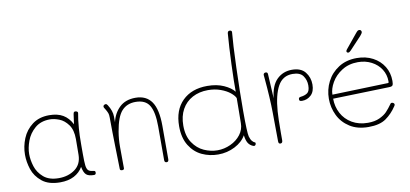

<svg xmlns="http://www.w3.org/2000/svg" viewBox="-78 -1134 2998 1405"><g transform="rotate(-10 1421.0 -432.0)"><path d="M537 -19Q537 -3 522 -3Q482 -3 464.5 -19Q447 -35 439 -78Q416 -38 373.5 -15.5Q331 7 270 7Q184 7 135 -33Q86 -73 68 -128Q50 -183 50 -236Q50 -298 74 -356.5Q98 -415 148.5 -453Q199 -491 274 -491Q336 -491 376.5 -467Q417 -443 442 -394L452 -467Q454 -477 456.5 -481Q459 -485 467 -485Q476 -485 481.5 -480.5Q487 -476 486 -470Q477 -424 472 -359Q468 -313 468 -235V-167Q468 -110 471 -84Q474 -58 484.5 -47Q495 -36 518 -34Q528 -33 532.5 -30.5Q537 -28 537 -19ZM436 -168Q437 -219 437 -285Q437 -353 408.5 -392Q380 -431 342.5 -445.5Q305 -460 274 -460Q206 -460 162.5 -422.5Q119 -385 100 -333Q81 -281 81 -236Q81 -192 96 -144Q111 -96 152 -60.5Q193 -25 265 -25Q336 -25 385.5 -61.5Q435 -98 436 -168Z M1077 -271V-22Q1077 -3 1062 -3Q1046 -3 1046 -21V-272Q1046 -378 1016.5 -427.5Q987 -477 913 -477Q849 -477 810.5 -434.5Q772 -392 754 -284Q745 -230 745 -174L746 -14Q746 -2 731 -2Q715 -2 715 -14Q713 -129 711 -189Q710 -225 709 -287.5Q708 -350 708 -398Q708 -418 704 -429Q700 -440 691 -456Q689 -459 680 -474Q677 -479 677 -484Q677 -491 683.5 -495Q690 -499 696 -499Q703 -499 710 -488Q740 -441 740 -398V-356Q754 -421 798.5 -464Q843 -507 918 -507Q998 -507 1037.5 -450Q1077 -393 1077 -271Z M1197 -246Q1197 -366 1265.5 -433.5Q1334 -501 1450 -501Q1521 -501 1573 -477.5Q1625 -454 1649 -423Q1648 -494 1653 -625.5Q1658 -757 1666 -854Q1668 -871 1682 -871Q1690 -871 1694.5 -867Q1699 -863 1698 -856Q1690 -773 1684 -597.5Q1678 -422 1678 -275Q1678 -113 1686 -84Q1693 -60 1703.5 -48Q1714 -36 1724 -33Q1727 -32 1727 -26Q1727 -19 1723 -14Q1719 -9 1713 -9Q1709 -9 1705 -11Q1681 -21 1669 -41Q1657 -61 1652 -99Q1626 -52 1568.5 -22.5Q1511 7 1444 7Q1380 7 1324 -19Q1268 -45 1232.5 -102Q1197 -159 1197 -246ZM1646 -190Q1646 -240 1647 -268L1648 -376Q1640 -395 1613 -417Q1586 -439 1543.5 -454.5Q1501 -470 1450 -470Q1385 -470 1334.5 -443Q1284 -416 1256 -365.5Q1228 -315 1228 -245Q1228 -168 1261.5 -118Q1295 -68 1344.5 -46Q1394 -24 1444 -24Q1494 -24 1541 -45.5Q1588 -67 1617 -105Q1646 -143 1646 -190Z M2211 -378Q2211 -326 2183 -299.5Q2155 -273 2116 -273Q2104 -273 2099.5 -276.5Q2095 -280 2095 -288Q2095 -296 2099 -299.5Q2103 -303 2111 -304Q2141 -307 2160.5 -320.5Q2180 -334 2180 -377Q2180 -417 2158 -448Q2136 -479 2080 -479Q2007 -479 1971 -414Q1935 -349 1926 -228Q1922 -174 1922 -70V-14Q1922 7 1906 7Q1898 7 1894.5 2.5Q1891 -2 1891 -13L1889 -226Q1888 -331 1874 -485L1872 -507V-509Q1872 -516 1877 -520Q1882 -524 1889 -524Q1904 -524 1904 -507L1914 -327Q1924 -422 1969.5 -466Q2015 -510 2081 -510Q2148 -510 2179.5 -470.5Q2211 -431 2211 -378Z M2311 -253Q2311 -321 2341 -380Q2371 -439 2428 -475.5Q2485 -512 2563 -512Q2630 -512 2682 -484.5Q2734 -457 2763 -409.5Q2792 -362 2792 -302Q2792 -277 2786 -269Q2780 -261 2758 -261L2342 -249Q2342 -190 2368.5 -140Q2395 -90 2445.5 -60.5Q2496 -31 2563 -31Q2614 -31 2649.5 -47.5Q2685 -64 2705 -85Q2725 -106 2750 -141Q2753 -145 2759 -145Q2766 -145 2772 -140.5Q2778 -136 2778 -129Q2778 -124 2772 -116Q2739 -66 2692.5 -33Q2646 0 2562 0Q2480 0 2423.5 -36Q2367 -72 2339 -130Q2311 -188 2311 -253ZM2756 -292Q2760 -292 2761.5 -294Q2763 -296 2763 -304Q2763 -354 2737.5 -394Q2712 -434 2667 -457.5Q2622 -481 2566 -481Q2498 -481 2447 -448.5Q2396 -416 2369 -368.5Q2342 -321 2342 -279ZM2498 -571V-574Q2498 -580 2505 -588L2591 -693Q2600 -704 2605 -707.5Q2610 -711 2617 -711Q2624 -711 2628.5 -706Q2633 -701 2633 -694Q2633 -685 2617 -667L2530 -574Q2524 -568 2519.5 -565Q2515 -562 2510 -562Q2506 -562 2502.5 -564.5Q2499 -567 2498 -571Z"/></g></svg>

Font: Mali ExtraLight
Style: Regular
Weight: 275
Version: Version 1.000; ttfautohint (v1.6)